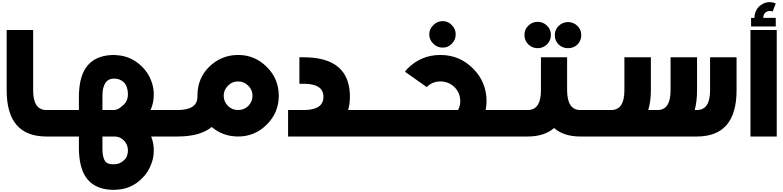

<svg xmlns="http://www.w3.org/2000/svg" viewBox="-20 -1289 7397 1813"><path d="M509.8 -250V0H418Q43 0 43 -436V-1005.9H293V-436Q293 -250 418 -250Z M1188 130.9Q1188 78.1 1151.4 39.1Q1117.2 2 1064.9 0H947.3V115.2Q947.3 155.8 953.1 184.1L955.1 189.9L957 196.8Q967.3 237.8 992.2 250Q1010.3 262.2 1053.2 262.2H1057.1Q1112.3 262.2 1151.4 223.1Q1172.4 205.1 1180.2 180.2Q1188 158.2 1188 130.9ZM947.3 -250H1053.2Q1078.1 -250 1106 -266.1Q1127 -280.8 1151.4 -303.2Q1188 -341.8 1188 -397Q1188 -469.2 1151.4 -509.8Q1115.2 -546.9 1057.1 -546.9Q979 -546.9 957 -462.9L953.1 -451.2Q947.3 -419.9 947.3 -380.9ZM1633.3 0H1407.2Q1432.1 61 1432.1 130.9Q1432.1 203.1 1407.2 262.2Q1381.3 335.9 1321.3 395Q1221.2 496.1 1082 502Q1069.3 503.9 1057.1 503.9Q762.2 503.9 730 196.8Q725.1 158.2 725.1 115.2V0H490.2V-250H725.1V-380.9Q725.1 -423.8 730 -462.9Q762.2 -768.1 1057.1 -770Q1069.3 -770 1082 -768.1Q1221.2 -759.8 1321.3 -659.2Q1381.3 -600.1 1407.2 -527.8Q1432.1 -466.8 1432.1 -397Q1432.1 -316.9 1401.4 -250H1633.3Z M2229 -250Q2284.2 -250 2325.2 -289.1Q2364.3 -330.1 2364.3 -384.8Q2364.3 -439.9 2325.2 -479Q2284.2 -520 2229 -520Q2170.9 -520 2132.3 -479Q2092.3 -439.9 2092.3 -384.8Q2092.3 -330.1 2132.3 -289.1Q2170.9 -250 2229 -250ZM2229 -770Q2386.2 -770 2499 -657.2Q2612.3 -544.9 2612.3 -384.8Q2612.3 -225.1 2499 -112.8Q2386.2 0 2229 0Q2085 0 1979 -89.8Q1870.1 0 1655.3 0H1600.1V-250H1655.3Q1844.2 -250 1844.2 -375V-384.8Q1844.2 -428.2 1852.1 -466.8Q1872.1 -575.2 1954.1 -657.2Q2069.3 -770 2229 -770Z M3454.1 -250V0H2700.2V-250H2848.1Q3034.2 -250 3034.2 -375Q3034.2 -498 2848.1 -498H2807.1V-748H2848.1Q3284.2 -748 3284.2 -375Q3284.2 -305.2 3267.1 -250Z M4246.1 -876Q4211.4 -839.4 4160.2 -839.4Q4107.4 -839.4 4072.3 -876Q4033.2 -913.1 4033.2 -964.4Q4033.2 -1016.1 4072.3 -1052.2Q4107.4 -1089.4 4160.2 -1089.4Q4211.4 -1089.4 4246.1 -1052.2Q4283.2 -1016.1 4283.2 -964.4Q4283.2 -913.1 4246.1 -876ZM4783.2 -250V0H3431.2V-250H4305.2Q4326.2 -289.1 4326.2 -334Q4326.2 -412.1 4271 -466.8Q4215.3 -520 4138.2 -520Q4062 -520 4009.3 -466.8L3804.2 -611.8Q3815.9 -628.9 3828.1 -641.1Q3957 -770 4138.2 -770Q4320.3 -770 4447.3 -641.1Q4574.2 -514.2 4574.2 -334Q4574.2 -291 4565.9 -250Z M5255.9 -867.7Q5218.8 -904.8 5218.8 -955.6Q5218.8 -1009.8 5255.9 -1044.9Q5293 -1080.6 5343.8 -1080.6Q5395 -1080.6 5432.1 -1044.9Q5468.8 -1009.8 5468.8 -955.6Q5468.8 -904.8 5432.1 -867.7Q5395 -834 5343.8 -834Q5293 -834 5255.9 -867.7ZM5145 -869.6Q5107.9 -834 5057.1 -834Q5005.9 -834 4968.8 -869.6Q4932.1 -906.7 4932.1 -959Q4932.1 -1011.7 4968.8 -1046.9Q5005.9 -1083 5057.1 -1083Q5107.9 -1083 5145 -1046.9Q5182.1 -1011.7 5182.1 -959Q5182.1 -906.7 5145 -869.6ZM5554.2 -250V0H5460Q5303.2 0 5211.9 -80.1Q5120.1 0 4962.9 0H4764.2V-250H4962.9Q5087.9 -250 5087.9 -436V-748H5335V-434.1Q5336.9 -250 5460 -250Z M6935.1 -748V-436Q6935.1 0 6560.1 0H5534.2V-250H5751Q5876 -250 5876 -436V-748H6126V-436Q6126 -330.1 6101.1 -250H6189Q6312 -250 6312 -436V-748H6562V-436Q6562 -330.1 6540 -250H6560.1Q6685.1 -250 6685.1 -436V-748Z M7066.4 -1005.9H7314.5V0H7066.4ZM7305.2 -1039.1H7072.3V-1120.1H7105Q7104.5 -1124.5 7104.5 -1128.9Q7104.5 -1151.4 7113.3 -1173.8Q7133.3 -1229 7189.5 -1255.9Q7218.3 -1269 7247.6 -1269Q7272.5 -1269 7297.4 -1259.8L7305.2 -1255.9L7275.4 -1179.7Q7273.4 -1182.1 7271 -1182.1Q7259.3 -1185.5 7248.5 -1185.5Q7234.9 -1185.5 7222.2 -1179.7Q7199.2 -1169.9 7191.4 -1145Q7187 -1132.8 7187 -1120.1H7305.2Z"/></svg>

Font: DimaBlue
Style: Bold
Weight: 700
Designer: R.Balvardi
Foundry: Dima Software Group
Version: Version 1.00;February 3, 2019;FontCreator 11.5.0.2427 64-bit